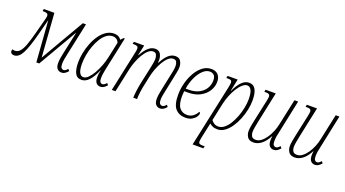

<svg xmlns="http://www.w3.org/2000/svg" viewBox="-97 -1129 3510 1951"><g transform="rotate(20 1658.5 -153.0)"><path d="M1 10Q-17 10 -28 1.5Q-39 -7 -39 -24Q-39 -31 -36 -42Q-21 -37 -8 -37Q23 -37 46 -62Q69 -87 89 -141Q109 -195 132 -283L174 -443Q177 -454 179 -463Q181 -472 181 -480Q181 -501 167 -506.5Q153 -512 133 -512H120L125 -536H239L273 -64L547 -536H581L506 -184Q499 -152 494.5 -126Q490 -100 490 -75Q490 -45 500 -33.5Q510 -22 524 -22Q545 -22 567 -50L583 -31Q568 -13 551 -1.5Q534 10 513 10Q484 10 466.5 -10Q449 -30 449 -71Q449 -95 453 -121Q457 -147 465 -183L516 -420H514L270 0H239L206 -445L162 -277Q123 -126 87 -58Q51 10 1 10Z M729 10Q679 10 658.5 -31.5Q638 -73 638 -146Q638 -197 649 -252Q660 -307 681 -359.5Q702 -412 732 -454Q762 -496 800.5 -521Q839 -546 884 -546Q912 -546 931.5 -535Q951 -524 961 -508L988 -536H1001L926 -184Q919 -151 915 -124.5Q911 -98 911 -75Q911 -45 920.5 -33.5Q930 -22 944 -22Q965 -22 987 -50L1003 -31Q988 -13 971 -1.5Q954 10 933 10Q905 10 888 -10Q871 -30 871 -71Q871 -91 873.5 -108Q876 -125 882 -148H880Q845 -67 808.5 -28.5Q772 10 729 10ZM737 -22Q763 -22 789 -47.5Q815 -73 839 -114.5Q863 -156 882 -206Q901 -256 911 -305L946 -470Q936 -494 918.5 -505Q901 -516 881 -516Q844 -516 812.5 -492.5Q781 -469 756.5 -429.5Q732 -390 714.5 -341.5Q697 -293 688 -242.5Q679 -192 679 -147Q679 -84 694.5 -53Q710 -22 737 -22Z M1579 10Q1550 10 1532.5 -10Q1515 -30 1515 -71Q1515 -95 1519 -121Q1523 -147 1531 -183L1562 -331Q1568 -357 1574.5 -390.5Q1581 -424 1581 -448Q1581 -469 1572.5 -490Q1564 -511 1535 -511Q1507 -511 1481 -487Q1455 -463 1432.5 -424.5Q1410 -386 1394 -343Q1378 -300 1370 -262L1350 -169Q1340 -125 1334 -80Q1328 -35 1328 0H1287Q1288 -35 1294 -80.5Q1300 -126 1310 -173L1345 -334Q1351 -362 1357 -393.5Q1363 -425 1363 -449Q1363 -468 1354 -489.5Q1345 -511 1318 -511Q1290 -511 1263.5 -486.5Q1237 -462 1214.5 -423.5Q1192 -385 1175.5 -341.5Q1159 -298 1151 -261L1095 0H1055L1147 -429Q1155 -464 1155 -479Q1155 -499 1144 -505.5Q1133 -512 1111 -512H1094L1099 -536H1210L1186 -425H1190Q1253 -544 1328 -544Q1369 -544 1386 -515.5Q1403 -487 1403 -451Q1403 -444 1402 -436.5Q1401 -429 1401 -422H1406Q1440 -486 1474 -515Q1508 -544 1547 -544Q1589 -544 1605.5 -515Q1622 -486 1622 -451Q1622 -430 1615.5 -396Q1609 -362 1603 -334L1572 -184Q1565 -152 1560 -126Q1555 -100 1555 -75Q1555 -45 1565.5 -33.5Q1576 -22 1589 -22Q1611 -22 1633 -50L1648 -31Q1634 -13 1617 -1.5Q1600 10 1579 10Z M1853 10Q1785 10 1745 -33.5Q1705 -77 1705 -184Q1705 -245 1721 -308.5Q1737 -372 1767.5 -426Q1798 -480 1840.5 -513Q1883 -546 1936 -546Q1983 -546 2008.5 -518.5Q2034 -491 2034 -443Q2034 -391 2005.5 -344.5Q1977 -298 1922.5 -268.5Q1868 -239 1791 -239H1751Q1750 -227 1748.5 -211Q1747 -195 1747 -184Q1747 -96 1777 -59Q1807 -22 1859 -22Q1897 -22 1924.5 -43.5Q1952 -65 1967 -95Q1978 -91 1978 -78Q1978 -63 1964 -42.5Q1950 -22 1922.5 -6Q1895 10 1853 10ZM1756 -269H1789Q1853 -269 1898.5 -292.5Q1944 -316 1968 -355.5Q1992 -395 1992 -443Q1992 -481 1974.5 -498.5Q1957 -516 1929 -516Q1890 -516 1854 -481.5Q1818 -447 1792 -391Q1766 -335 1756 -269Z M2016 240 2160 -429Q2163 -446 2165.5 -459.5Q2168 -473 2168 -480Q2168 -498 2159 -505Q2150 -512 2124 -512H2107L2112 -536H2221L2194 -406H2197Q2227 -472 2263.5 -509Q2300 -546 2344 -546Q2392 -546 2414 -505Q2436 -464 2436 -388Q2436 -341 2425 -287.5Q2414 -234 2393 -181.5Q2372 -129 2342.5 -85.5Q2313 -42 2276.5 -16Q2240 10 2199 10Q2166 10 2145.5 0Q2125 -10 2112 -21Q2110 -7 2107.5 4.5Q2105 16 2102 28L2081 125Q2077 142 2074 160.5Q2071 179 2071 187Q2071 203 2080.5 209.5Q2090 216 2117 216H2138L2132 240ZM2197 -20Q2231 -20 2261 -44Q2291 -68 2315.5 -108Q2340 -148 2358 -196.5Q2376 -245 2385.5 -294.5Q2395 -344 2395 -386Q2395 -451 2379 -482.5Q2363 -514 2334 -514Q2310 -514 2284 -491.5Q2258 -469 2234 -431.5Q2210 -394 2191 -347Q2172 -300 2161 -250L2121 -62Q2132 -45 2151.5 -32.5Q2171 -20 2197 -20Z M2590 10Q2542 10 2523 -18.5Q2504 -47 2504 -83Q2504 -107 2510 -140Q2516 -173 2522 -201L2571 -429Q2574 -445 2576.5 -458Q2579 -471 2579 -479Q2579 -499 2568 -505.5Q2557 -512 2535 -512H2518L2523 -536H2633L2563 -205Q2556 -173 2550.5 -140.5Q2545 -108 2545 -85Q2545 -65 2556 -44Q2567 -23 2602 -23Q2631 -23 2658.5 -43.5Q2686 -64 2709.5 -98Q2733 -132 2750 -173.5Q2767 -215 2775 -255L2835 -536H2875L2801 -184Q2793 -152 2789 -126Q2785 -100 2785 -75Q2785 -45 2795 -33.5Q2805 -22 2818 -22Q2840 -22 2862 -50L2878 -31Q2863 -13 2846 -1.5Q2829 10 2808 10Q2779 10 2762 -9.5Q2745 -29 2745 -72Q2745 -82 2746 -94Q2747 -106 2749 -114H2746Q2712 -50 2671.5 -20Q2631 10 2590 10Z M3036 10Q2988 10 2969 -18.5Q2950 -47 2950 -83Q2950 -107 2956 -140Q2962 -173 2968 -201L3017 -429Q3020 -445 3022.5 -458Q3025 -471 3025 -479Q3025 -499 3014 -505.5Q3003 -512 2981 -512H2964L2969 -536H3079L3009 -205Q3002 -173 2996.5 -140.5Q2991 -108 2991 -85Q2991 -65 3002 -44Q3013 -23 3048 -23Q3077 -23 3104.5 -43.5Q3132 -64 3155.5 -98Q3179 -132 3196 -173.5Q3213 -215 3221 -255L3281 -536H3321L3247 -184Q3239 -152 3235 -126Q3231 -100 3231 -75Q3231 -45 3241 -33.5Q3251 -22 3264 -22Q3286 -22 3308 -50L3324 -31Q3309 -13 3292 -1.5Q3275 10 3254 10Q3225 10 3208 -9.5Q3191 -29 3191 -72Q3191 -82 3192 -94Q3193 -106 3195 -114H3192Q3158 -50 3117.5 -20Q3077 10 3036 10Z"/></g></svg>

Font: Noto Serif ExtraCondensed ExtraLight
Style: Italic
Weight: 200
Width: 2
Italic angle: -12°
Designer: Monotype Design Team
Foundry: Monotype Imaging Inc.
Version: Version 2.014; ttfautohint (v1.8.4.7-5d5b)